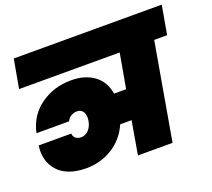

<svg xmlns="http://www.w3.org/2000/svg" viewBox="-124 -902 1175 1064"><g transform="rotate(-20 463.5 -370.0)"><path d="M23.9 -570.8 54.2 -740.2H926.8L897 -570.8H820.8L721.2 0H517.1L550.8 -195.8H483.9Q449.2 -117.2 379.9 -74Q310.5 -30.8 224.1 -30.8Q158.2 -30.8 109.4 -54Q60.5 -77.1 35.4 -125.5Q10.3 -173.8 19 -240.2H210.9Q213.4 -219.2 226.6 -210.7Q239.7 -202.1 255.9 -202.1Q282.2 -202.1 301 -222.2Q319.8 -242.2 325.2 -273.9Q330.6 -304.7 319.3 -325Q308.1 -345.2 282.2 -345.2Q266.1 -345.2 249.5 -336.7Q232.9 -328.1 223.1 -308.1H30.8Q52.2 -407.2 130.4 -462.6Q208.5 -518.1 310.1 -518.1Q392.1 -518.1 445.3 -479Q498.5 -439.9 509.8 -367.2H581.1L617.2 -570.8Z"/></g></svg>

Font: SVN-Poppins Black
Style: Italic
Weight: 900
Italic angle: -10°
Designer: Ninad Kale (Devanagari), Jonny Pinhorn (Latin)
Foundry: Indian Type Foundry
Version: Version 3.002 2017